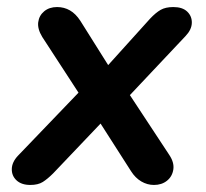

<svg xmlns="http://www.w3.org/2000/svg" viewBox="-20 -517 586 545"><path d="M66 8Q41 8 27 -5Q13 -18 13.5 -37.5Q14 -57 31 -75L224 -276L223 -223L100 -412Q86 -435 88.5 -454Q91 -473 105.5 -485Q120 -497 142 -497Q162 -497 178.5 -487.5Q195 -478 208 -458L301 -310H267L406 -464Q422 -481 436 -489Q450 -497 472 -497Q498 -497 511.5 -484Q525 -471 524.5 -452Q524 -433 507 -415L327 -224V-280L460 -78Q475 -56 472 -36Q469 -16 454 -4Q439 8 417 8Q398 8 381 -2Q364 -12 352 -31L249 -192L289 -191L131 -25Q115 -9 101.5 -0.5Q88 8 66 8Z"/></svg>

Font: Nunito ExtraLight
Style: Italic
Weight: 200
Italic angle: -9°
Designer: Vernon Adams
Foundry: Vernon Adams
Version: Version 3.602